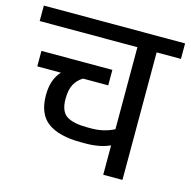

<svg xmlns="http://www.w3.org/2000/svg" viewBox="-107 -743 834 839"><g transform="rotate(15 309.5 -323.5)"><path d="M629 -647V-577H519V0H432V-133Q386 -112 322 -112H300Q202 -112 151 -149Q100 -186 100 -272Q100 -343 138 -383H31V-453H352V-383H238Q213 -368 200 -343.5Q187 -319 187 -278Q187 -221 217.5 -201.5Q248 -182 311 -182H329Q385 -182 432 -206V-577H-10V-647Z"/></g></svg>

Font: Biryani
Style: Regular
Weight: 400
Designer: Dan Reynolds and Mathieu Réguer
Foundry: Dan Reynolds and Mathieu Réguer
Version: Version 1.004; ttfautohint (v1.1) -l 5 -r 5 -G 72 -x 0 -D la